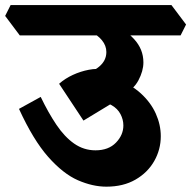

<svg xmlns="http://www.w3.org/2000/svg" viewBox="-76 -674 736 738"><path d="M332.8 43.5Q280.2 43.5 223.5 18.8Q166.8 -6 109.2 -71Q51.8 -136 -3 -255.5L80.5 -301.5Q109.5 -241 140.8 -194.5Q172 -148 209 -122.1Q246 -96.2 291.2 -96.2Q341.2 -96.2 369.8 -125.8Q398.2 -155.2 398.2 -191.8Q398.2 -214.2 387.1 -235.4Q376 -256.5 353.5 -269.4Q331 -282.2 298 -279.2L390.8 -299L244.8 -210.5L151.2 -352Q174 -372.2 203.9 -386Q233.8 -399.8 265.4 -405.8Q297 -411.8 324 -407L369.2 -370.2Q427 -350 465.2 -315.1Q503.5 -280.2 522.8 -237.4Q542 -194.5 542 -150.5Q542 -99.2 516.8 -54.9Q491.5 -10.5 444.6 16.5Q397.8 43.5 332.8 43.5ZM388.8 -303.2 226.8 -380.8Q277.5 -394.8 305.1 -417.9Q332.8 -441 332.8 -474Q332.8 -498.5 315.9 -519.2Q299 -540 261.8 -560.2L343.2 -594.2Q403 -563 439.1 -524Q475.2 -485 475.2 -434.2Q475.2 -401 455.9 -364.8Q436.5 -328.5 388.8 -303.2ZM0 -538 -56.2 -612.8 -35.2 -654.5H583L639.2 -579.8L618.2 -538Z"/></svg>

Font: Eczar
Style: Regular
Weight: 400
Designer: Vaibhav Singh
Foundry: Rosetta Type Foundry
Version: Version 2.000